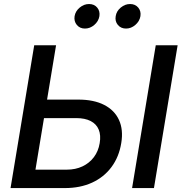

<svg xmlns="http://www.w3.org/2000/svg" viewBox="-20 -958 928 978"><path d="M185.5 -450.7H378.9Q458 -450.7 510.7 -423.6Q563.5 -396.5 586.2 -346.7Q608.9 -296.9 597.7 -229.5Q586.4 -159.2 548.1 -107.4Q509.8 -55.7 449.2 -27.8Q388.7 0 310.1 0H33.7L154.3 -727.5H265.6L160.6 -93.8H319.8Q364.7 -93.8 399.9 -110.4Q435.1 -127 458 -157.2Q481 -187.5 487.8 -229Q494.6 -269 482.9 -297.6Q471.2 -326.2 442.1 -341.3Q413.1 -356.4 368.2 -356.4H170.4ZM884.8 -727.5 764.2 0H652.8L773.4 -727.5ZM622.1 -812.5Q595.7 -812.5 580.3 -831.1Q564.9 -849.6 569.3 -875.5Q573.2 -901.4 595 -919.4Q616.7 -937.5 642.6 -937.5Q668.9 -937.5 684.1 -919.4Q699.2 -901.4 695.3 -875.5Q690.9 -849.6 669.4 -831.1Q647.9 -812.5 622.1 -812.5ZM412.6 -812.5Q386.7 -812.5 371.3 -831.1Q356 -849.6 359.9 -875.5Q364.3 -901.4 386 -919.4Q407.7 -937.5 433.6 -937.5Q460 -937.5 475.1 -919.4Q490.2 -901.4 486.3 -875.5Q481.9 -849.6 460.4 -831.1Q439 -812.5 412.6 -812.5Z"/></svg>

Font: Inter 16pt Medium
Style: Italic
Weight: 500
Italic angle: -9.3988°
Version: Version 4.001;git-66647c0bb